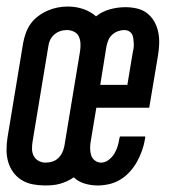

<svg xmlns="http://www.w3.org/2000/svg" viewBox="-24 -560 544 588"><path d="M114 8Q95 8 76.5 4.5Q58 1 42.5 -8.5Q27 -18 16.5 -32.5Q6 -47 1 -64.5Q-4 -82 -4 -101Q-4 -120 -1 -139L47 -429Q50 -445 55.5 -460Q61 -475 70.5 -488Q80 -501 93.5 -511Q107 -521 122 -527.5Q137 -534 152.5 -537Q168 -540 184 -540Q208 -540 230.5 -532.5Q253 -525 270 -510Q289 -525 312.5 -531.5Q336 -538 360 -538Q378 -538 395.5 -534Q413 -530 426.5 -519.5Q440 -509 448.5 -494Q457 -479 460.5 -462Q464 -445 463.5 -427Q463 -409 460 -391L433 -230H271L254 -128Q252 -117 252 -106Q252 -95 255 -85Q258 -75 266.5 -68.5Q275 -62 286 -62Q298 -62 309 -70.5Q320 -79 326.5 -90Q333 -101 336.5 -113Q340 -125 342 -138Q343 -139 343 -140Q343 -141 343 -142H421Q421 -140 420.5 -138Q420 -136 420 -134Q417 -116 411 -99Q405 -82 396 -65.5Q387 -49 374 -34.5Q361 -20 344.5 -10Q328 0 310 4Q292 8 275 8Q254 8 234.5 2Q215 -4 202 -17Q192 -10 181 -5Q170 0 159 3Q148 6 136.5 7Q125 8 114 8ZM366 -300 383 -402Q385 -409 385.5 -416Q386 -423 385.5 -430Q385 -437 384 -444Q383 -451 379.5 -456.5Q376 -462 370 -465Q364 -468 357 -468Q347 -468 337.5 -464.5Q328 -461 320 -454Q312 -447 308 -437.5Q304 -428 302 -418L283 -300ZM115 -62Q126 -62 136 -65Q146 -68 154 -75.5Q162 -83 166.5 -92.5Q171 -102 173 -112L221 -402Q223 -414 222.5 -426Q222 -438 217.5 -448Q213 -458 202.5 -463Q192 -468 181 -468Q170 -468 160 -464.5Q150 -461 142 -454Q134 -447 129.5 -437.5Q125 -428 124 -418L76 -128Q74 -116 74 -104.5Q74 -93 79 -83Q84 -73 94 -67.5Q104 -62 115 -62Z"/></svg>

Font: Iosevka Slab Oblique
Style: Regular
Weight: 400
Italic angle: -9°
Monospace: yes
Designer: Belleve Invis
Foundry: Belleve Invis
Version: Version 11.1.1; ttfautohint (v1.8.3)